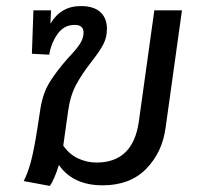

<svg xmlns="http://www.w3.org/2000/svg" viewBox="-20 -598 664 632"><path d="M579 -564 525 -177Q514 -96 461 -42Q408 12 318 12Q220 12 174 -55Q158 -5 144 14L58 -2Q72 -29 82 -67Q92 -105 103 -175L113 -240Q121 -291 143.5 -327.5Q166 -364 205 -408Q231 -435 243 -453.5Q255 -472 255 -491Q255 -516 226 -516Q190 -516 169 -485.5Q148 -455 142 -418L85 -421L90 -564H148L146 -520Q180 -578 246 -578Q289 -578 310.5 -558Q332 -538 332 -503Q332 -475 320 -452Q308 -429 282 -396Q250 -355 230.5 -319Q211 -283 204 -231L189 -124Q189 -121 188 -119Q208 -90 237 -76.5Q266 -63 298 -63Q418 -63 437 -198L488 -564Z"/></svg>

Font: FiraGO
Style: Italic
Weight: 400
Italic angle: -8°
Designer: bBox Type GmbH
Foundry: bBox Type GmbH
Version: Version 1.001